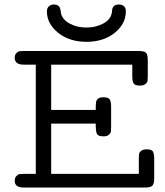

<svg xmlns="http://www.w3.org/2000/svg" viewBox="-20 -839 740 859"><path d="M45.9 -29.8Q45.9 -43.9 53.5 -51.5Q61 -59.1 67.6 -60.1Q74.2 -61 85.9 -61H140.1V-549.8H85.9Q45.9 -549.8 45.9 -580.1Q45.9 -594.2 53.5 -601.6Q61 -608.9 67.6 -609.9Q74.2 -610.8 85.9 -610.8H601.1Q626 -610.8 633.5 -602.5Q641.1 -594.2 641.1 -569.8V-497.1Q641.1 -483.9 640.1 -477.1Q639.2 -470.2 630.6 -463.1Q622.1 -456.1 606 -456.1Q583 -456.1 577.4 -466.6Q571.8 -477.1 571.8 -497.1V-549.8H209V-347.2H408.2Q408.2 -372.1 409.7 -381.6Q411.1 -391.1 418.5 -397.5Q425.8 -403.8 442.9 -403.8Q465.8 -403.8 471.4 -393.3Q477.1 -382.8 477.1 -362.8V-270Q477.1 -256.8 476.1 -250Q475.1 -243.2 467 -236.1Q459 -229 442.9 -229Q418.9 -229 413.6 -240Q408.2 -251 408.2 -286.1H209V-61H601.1V-129.9Q601.1 -143.1 602.1 -150.1Q603 -157.2 611.6 -164.1Q620.1 -170.9 636.2 -170.9Q659.2 -170.9 664.6 -160.4Q669.9 -149.9 669.9 -129.9V-41Q669.9 -17.1 661.9 -8.5Q653.8 0 629.9 0H85.9Q45.9 0 45.9 -29.8ZM189.9 -788.1Q189.9 -802.2 198.5 -810.5Q207 -818.8 221.2 -818.8Q230 -818.8 236.6 -815.9Q243.2 -813 246.1 -807.4Q249 -801.8 250 -797.4Q251 -793 252 -786.9Q252.9 -780.8 252.9 -779.8Q258.8 -752 291 -733.9Q323.2 -715.8 367.2 -715.8Q409.2 -715.8 443.1 -734.4Q477.1 -752.9 481 -786.1Q481 -819.3 512.2 -818.8Q524.4 -818.8 533.7 -812Q543 -805.2 543 -788.1Q543 -731.9 492.9 -691.9Q442.9 -651.9 367.2 -651.9Q290 -651.9 240 -692.4Q189.9 -732.9 189.9 -788.1Z"/></svg>

Font: CMU Typewriter Text Variable Width
Style: Medium
Weight: 500
Version: Version 0.7.0